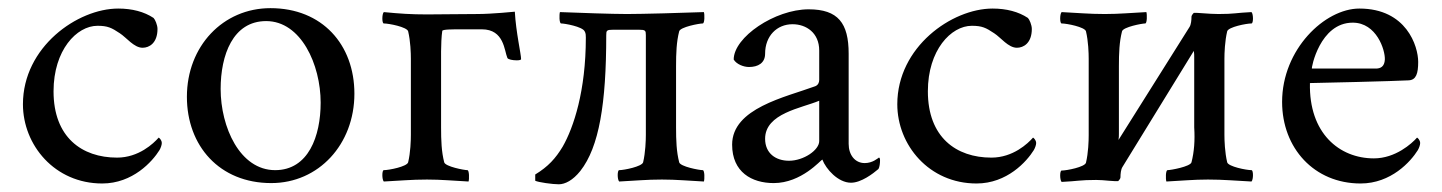

<svg xmlns="http://www.w3.org/2000/svg" viewBox="-20 -449 3589 478"><path d="M372.1 -377C372.1 -386.7 366.2 -400.4 362.3 -404.3C338.9 -419.9 308.6 -427.7 274.4 -427.7C172.9 -427.7 37.1 -332 37.1 -189.5C37.1 -87.9 116.2 7.8 234.4 7.8C310.5 7.8 359.4 -46.9 377 -75.2C379.9 -80.1 382.8 -87.9 382.8 -92.8C382.8 -100.6 376 -106.4 375 -106.4C362.3 -91.8 325.2 -56.6 271.5 -56.6C183.6 -56.6 113.3 -107.4 113.3 -221.7C113.3 -324.2 170.9 -384.8 222.7 -384.8C248 -384.8 257.8 -379.9 278.3 -366.2C294.9 -355.5 313.5 -330.1 335 -330.1C351.6 -330.1 372.1 -341.8 372.1 -377Z M642.6 -396.5C729.5 -396.5 778.3 -288.1 778.3 -193.4C778.3 -110.4 748 -25.4 665 -25.4C577.1 -25.4 529.3 -132.8 529.3 -227.5C529.3 -311.5 559.6 -396.5 642.6 -396.5ZM653.3 -428.7C535.2 -428.7 445.3 -334 445.3 -208C445.3 -85.9 526.4 6.8 655.3 6.8C773.4 6.8 862.3 -89.8 862.3 -215.8C862.3 -337.9 782.2 -428.7 653.3 -428.7Z M1043 -413.1C1002.9 -413.1 975.6 -415 935.5 -418.9C930.7 -414.1 930.7 -390.6 935.5 -390.6C948.2 -390.6 993.2 -381.8 996.1 -371.1C1002 -346.7 1002.9 -316.4 1002.9 -302.7V-113.3C1002.9 -99.6 1002 -69.3 996.1 -44.9C993.2 -34.2 948.2 -25.4 935.5 -25.4C930.7 -25.4 930.7 -2 935.5 2.9C975.6 1 1002.9 -2 1043 -2C1080.1 -2 1107.4 1 1146.5 2.9C1148.4 -2.9 1148.4 -25.4 1143.6 -25.4C1135.7 -25.4 1088.9 -34.2 1085.9 -44.9C1079.1 -71.3 1078.1 -99.6 1078.1 -131.8V-321.3C1078.1 -335 1079.1 -360.4 1081.1 -372.1C1082 -376 1106.4 -376 1127.9 -376H1179.7C1235.4 -376 1235.4 -322.3 1243.2 -304.7C1245.1 -300.8 1256.8 -298.8 1266.6 -298.8C1272.5 -298.8 1277.3 -299.8 1277.3 -301.8C1277.3 -314.5 1264.6 -368.2 1261.7 -419.9C1261.7 -419.9 1204.1 -414.1 1168.9 -414.1C1134.8 -414.1 1071.3 -413.1 1043 -413.1Z M1541 -414.1C1503.9 -414.1 1422.9 -417 1374 -418.9C1372.1 -413.1 1372.1 -390.6 1377 -390.6C1385.7 -390.6 1429.7 -382.8 1435.5 -371.1C1438.5 -366.2 1438.5 -360.4 1438.5 -355.5C1438.5 -222.7 1408.2 -131.8 1380.9 -84C1363.3 -54.7 1344.7 -34.2 1312.5 -14.6V1C1320.3 4.9 1355.5 9.8 1371.1 9.8C1386.7 9.8 1406.2 0 1424.8 -23.4C1471.7 -83 1489.3 -191.4 1489.3 -361.3C1489.3 -373 1490.2 -375 1506.8 -375H1570.3C1586.9 -375 1587.9 -373 1587.9 -361.3V-113.3C1587.9 -99.6 1586.9 -69.3 1581.1 -44.9C1578.1 -34.2 1533.2 -25.4 1521.5 -25.4C1516.6 -25.4 1516.6 -2 1521.5 2.9C1561.5 1 1587.9 -2 1627.9 -2C1665 -2 1693.4 1 1732.4 2.9C1734.4 -2.9 1734.4 -25.4 1729.5 -25.4C1720.7 -25.4 1673.8 -34.2 1670.9 -44.9C1664.1 -71.3 1663.1 -99.6 1663.1 -131.8V-284.2C1663.1 -316.4 1664.1 -344.7 1670.9 -371.1C1673.8 -381.8 1720.7 -390.6 1729.5 -390.6C1734.4 -390.6 1734.4 -413.1 1732.4 -418.9C1683.6 -417 1578.1 -414.1 1541 -414.1Z M1944.3 -48.8C1911.1 -48.8 1884.8 -67.4 1884.8 -103.5C1884.8 -167 1975.6 -179.7 2019.5 -198.2V-97.7C2019.5 -75.2 1980.5 -48.8 1944.3 -48.8ZM1993.2 -425.8C1909.2 -425.8 1806.6 -356.4 1806.6 -300.8C1813.5 -289.1 1831.1 -282.2 1844.7 -282.2C1867.2 -282.2 1884.8 -292 1884.8 -315.4C1884.8 -359.4 1914.1 -388.7 1953.1 -388.7C1987.3 -388.7 2019.5 -367.2 2019.5 -323.2V-250C2019.5 -243.2 2016.6 -237.3 2009.8 -234.4C1935.5 -207 1802.7 -179.7 1802.7 -88.9C1802.7 -20.5 1851.6 6.8 1906.2 6.8C1975.6 6.8 2023.4 -50.8 2027.3 -51.8C2036.1 -28.3 2066.4 5.9 2098.6 5.9C2124 5.9 2153.3 -16.6 2167 -28.3C2169.9 -33.2 2170.9 -43 2170.9 -48.8C2170.9 -51.8 2170.9 -56.6 2168 -56.6C2165 -54.7 2152.3 -43 2132.8 -43C2108.4 -43 2092.8 -63.5 2092.8 -90.8V-315.4C2092.8 -391.6 2066.4 -425.8 1993.2 -425.8Z M2548.8 -377C2548.8 -386.7 2543 -400.4 2539.1 -404.3C2515.6 -419.9 2485.4 -427.7 2451.2 -427.7C2349.6 -427.7 2213.9 -332 2213.9 -189.5C2213.9 -87.9 2293 7.8 2411.1 7.8C2487.3 7.8 2536.1 -46.9 2553.7 -75.2C2556.6 -80.1 2559.6 -87.9 2559.6 -92.8C2559.6 -100.6 2552.7 -106.4 2551.8 -106.4C2539.1 -91.8 2502 -56.6 2448.2 -56.6C2360.4 -56.6 2290 -107.4 2290 -221.7C2290 -324.2 2347.7 -384.8 2399.4 -384.8C2424.8 -384.8 2434.6 -379.9 2455.1 -366.2C2471.7 -355.5 2490.2 -330.1 2511.7 -330.1C2528.3 -330.1 2548.8 -341.8 2548.8 -377Z M2764.6 -100.6C2765.6 -106.4 2765.6 -111.3 2765.6 -116.2V-284.2C2765.6 -316.4 2766.6 -344.7 2773.4 -371.1C2776.4 -381.8 2823.2 -390.6 2831.1 -390.6C2835.9 -390.6 2835.9 -413.1 2834 -418.9C2794.9 -417 2767.6 -414.1 2730.5 -414.1C2690.4 -414.1 2663.1 -417 2623 -418.9C2618.2 -414.1 2618.2 -390.6 2623 -390.6C2635.7 -390.6 2680.7 -381.8 2683.6 -371.1C2689.5 -346.7 2690.4 -316.4 2690.4 -302.7V-112.3C2690.4 -98.6 2689.5 -68.4 2683.6 -43.9C2680.7 -33.2 2635.7 -24.4 2623 -24.4C2618.2 -24.4 2618.2 -1 2623 3.9C2663.1 2 2668.9 -1 2709 -1C2718.8 -1 2730.5 0 2741.2 1C2749 2 2760.7 2 2763.7 2C2768.6 -2.9 2769.5 -5.9 2769.5 -7.8C2769.5 -15.6 2770.5 -27.3 2774.4 -33.2L2952.1 -322.3C2953.1 -316.4 2953.1 -311.5 2953.1 -306.6V-131.8C2955.1 -99.6 2953.1 -71.3 2946.3 -44.9C2943.4 -34.2 2894.5 -25.4 2886.7 -25.4C2881.8 -25.4 2881.8 -2.9 2883.8 2.9C2922.9 1 2950.2 -2 2987.3 -2C3027.3 -2 3055.7 1 3095.7 2.9C3100.6 -2 3100.6 -25.4 3095.7 -25.4C3083 -25.4 3038.1 -34.2 3035.2 -44.9C3029.3 -69.3 3028.3 -99.6 3028.3 -113.3V-302.7C3028.3 -316.4 3029.3 -346.7 3035.2 -371.1C3038.1 -381.8 3083 -390.6 3095.7 -390.6C3100.6 -390.6 3100.6 -414.1 3095.7 -418.9C3055.7 -417 3053.7 -414.1 3013.7 -414.1C3003.9 -414.1 2985.4 -415 2974.6 -416C2966.8 -417 2955.1 -417 2952.1 -417C2947.3 -412.1 2946.3 -409.2 2946.3 -407.2C2946.3 -399.4 2945.3 -387.7 2941.4 -381.8Z M3241.2 -242.2C3252.9 -242.2 3457 -247.1 3487.3 -249C3505.9 -250 3510.7 -266.6 3510.7 -294.9C3510.7 -334 3481.4 -427.7 3364.3 -427.7C3278.3 -427.7 3171.9 -326.2 3171.9 -195.3C3171.9 -80.1 3252 7.8 3367.2 7.8C3443.4 7.8 3492.2 -46.9 3509.8 -75.2C3512.7 -80.1 3515.6 -87.9 3515.6 -92.8C3515.6 -100.6 3508.8 -106.4 3507.8 -106.4C3495.1 -91.8 3454.1 -54.7 3400.4 -54.7C3314.5 -54.7 3238.3 -117.2 3241.2 -242.2ZM3347.7 -392.6C3407.2 -392.6 3428.7 -324.2 3427.7 -300.8C3426.8 -283.2 3417 -278.3 3405.3 -278.3H3246.1C3244.1 -278.3 3265.6 -392.6 3347.7 -392.6Z"/></svg>

Font: Crimson
Style: Roman
Weight: 400
Version: Version 0.2